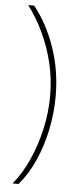

<svg xmlns="http://www.w3.org/2000/svg" viewBox="-59 -745 381 935"><g transform="rotate(5 131.5 -278.0)"><path d="M212 -283Q212 -201 195 -119Q178 -37 146 34.5Q114 106 69 158H40Q83 106 115.5 34.5Q148 -37 166.5 -119Q185 -201 185 -282Q185 -366 166 -444.5Q147 -523 114 -591.5Q81 -660 40 -714H69Q135 -632 173.5 -520Q212 -408 212 -283Z"/></g></svg>

Font: Noto Sans Lao ExtraCondensed Thin
Style: Regular
Weight: 100
Width: 2
Designer: Monotype Design Team
Foundry: Monotype Imaging Inc.
Version: Version 2.003; ttfautohint (v1.8.4.7-5d5b)